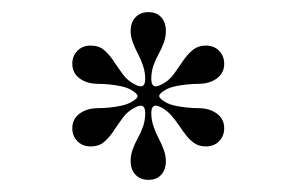

<svg xmlns="http://www.w3.org/2000/svg" viewBox="-20 -748 489 316"><path d="M224 -452Q211 -452 203 -460.5Q195 -469 195 -483Q195 -493 198.5 -502.5Q202 -512 207 -521Q212 -530 215.5 -540Q219 -550 219 -562Q219 -570 215.5 -573Q212 -576 202 -571Q190 -565 182 -554Q174 -543 167 -532.5Q160 -522 151.5 -514.5Q143 -507 129 -507Q116 -507 107.5 -515.5Q99 -524 99 -537Q99 -552 111 -561Q123 -570 142 -570Q150 -570 160 -571Q170 -572 179.5 -574Q189 -576 196 -580Q207 -586 206.5 -590Q206 -594 196 -600Q189 -604 179.5 -606Q170 -608 160 -609Q150 -610 142 -610Q123 -610 111 -619Q99 -628 99 -643Q99 -656 107.5 -664.5Q116 -673 129 -673Q143 -673 151.5 -665.5Q160 -658 167 -647.5Q174 -637 182 -626Q190 -615 202 -609Q212 -604 215.5 -607Q219 -610 219 -618Q219 -629 215.5 -639.5Q212 -650 207 -659.5Q202 -669 198.5 -678.5Q195 -688 195 -697Q195 -711 203 -719.5Q211 -728 224 -728Q238 -728 245.5 -719.5Q253 -711 253 -697Q253 -687 249.5 -677.5Q246 -668 241 -659Q236 -650 232.5 -640Q229 -630 229 -618Q229 -610 232.5 -607Q236 -604 246 -609Q258 -615 266 -626Q274 -637 281 -647.5Q288 -658 297 -665.5Q306 -673 319 -673Q332 -673 340.5 -664.5Q349 -656 349 -643Q349 -628 337 -619Q325 -610 306 -610Q298 -610 288 -609Q278 -608 268.5 -606Q259 -604 252 -600Q242 -594 242 -590Q242 -586 252 -580Q259 -576 268.5 -574Q278 -572 288 -571Q298 -570 306 -570Q325 -570 337 -561Q349 -552 349 -537Q349 -524 340.5 -515.5Q332 -507 319 -507Q308 -507 300.5 -512Q293 -517 287 -524.5Q281 -532 275 -541Q269 -550 262 -558Q255 -566 246 -571Q236 -576 232.5 -573Q229 -570 229 -562Q229 -551 232.5 -540.5Q236 -530 241 -520.5Q246 -511 249.5 -501.5Q253 -492 253 -483Q253 -469 245.5 -460.5Q238 -452 224 -452Z"/></svg>

Font: Kalnia Thin Thin
Style: Regular
Weight: 250
Version: Version 1.105